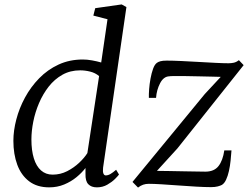

<svg xmlns="http://www.w3.org/2000/svg" viewBox="-20 -837 1128 868"><path d="M446 -79Q444 -61 447.5 -52.5Q451 -44 458 -44Q468.5 -44 479.5 -50.5Q490.5 -57 505 -69.5L518 -48Q514 -42 500 -28Q486 -14 465 -2Q444 10 418 10Q393 10 379.2 -4.2Q365.5 -18.5 366.5 -51V-77.5Q350.5 -56.5 326 -36.2Q301.5 -16 270.2 -3Q239 10 202.5 10Q147.5 10 111.5 -17.5Q75.5 -45 58 -92.5Q40.5 -140 40.5 -200.5Q40.5 -246.5 53.8 -297.2Q67 -348 93 -396Q119 -444 157 -483Q195 -522 244.5 -545Q294 -568 354.5 -568Q374 -568 396.2 -564Q418.5 -560 437.5 -554.5L466 -750L402 -766.5L410.5 -800L530 -817L551.5 -805ZM428 -493Q411 -507.5 388 -513.2Q365 -519 342.5 -519Q297.5 -519 262 -499Q226.5 -479 200.2 -445.5Q174 -412 156.5 -371Q139 -330 130.5 -287.2Q122 -244.5 122 -206.5Q122 -157 133 -121.2Q144 -85.5 165.5 -66.5Q187 -47.5 218 -47.5Q253 -47.5 283.8 -63.2Q314.5 -79 338.2 -101.5Q362 -124 375 -145ZM978 -489.5Q966 -490 940 -490.5Q914 -491 882 -491.8Q850 -492.5 819.8 -493Q789.5 -493.5 768.8 -493.2Q748 -493 745 -492Q719.5 -491 703.8 -460.8Q688 -430.5 685.5 -394.5H653Q652.5 -410.5 654.2 -434Q656 -457.5 660.5 -482Q665 -506.5 672 -526Q679 -545.5 689.5 -553Q695.5 -557.5 705.5 -560.2Q715.5 -563 734 -563Q760.5 -563 798.8 -561.2Q837 -559.5 878 -557Q919 -554.5 955.2 -552.8Q991.5 -551 1013.5 -551Q1025 -551 1036.8 -553.5Q1048.5 -556 1060 -565L1081.5 -542.5L782 -166L689.5 -64.5Q710 -64.5 743.8 -63.8Q777.5 -63 812.8 -62.5Q848 -62 874.8 -61.5Q901.5 -61 908.5 -61Q948 -61 967.8 -86.2Q987.5 -111.5 994 -157H1026.5Q1025 -135.5 1022.5 -111Q1020 -86.5 1015 -64Q1010 -41.5 1002.2 -24.8Q994.5 -8 983 -1Q976.5 2.5 964.2 5.8Q952 9 934 9Q907 9 868.2 6.8Q829.5 4.5 788 1.5Q746.5 -1.5 710.5 -3.8Q674.5 -6 652.5 -6Q639 -6 627.2 -2Q615.5 2 604 11L579 -14.5L905.5 -411.5Z"/></svg>

Font: Merriweather 7pt Light
Style: Italic
Weight: 300
Italic angle: -7.8°
Designer: Eben Sorkin
Foundry: Eben Sorkin
Version: Version 2.200;gftools[0.9.31]